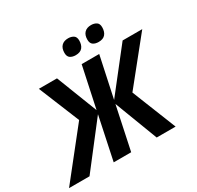

<svg xmlns="http://www.w3.org/2000/svg" viewBox="-251 -1138 1388 1356"><g transform="rotate(-30 443.5 -460.0)"><path d="M-61 0 241.2 -380.9 105 -713.9H252.9L382.8 -379.9L454.1 -713.9H597.2L525.9 -379.9L788.1 -713.9H948.2L664.1 -360.8L808.1 0H653.8L520 -351.1L445.8 0H303.2L377 -350.1L106 0ZM637.2 -789.1Q610.4 -789.1 592.8 -801Q575.2 -813 575.2 -842.8Q575.2 -880.4 594.5 -900.1Q613.8 -919.9 648.9 -919.9Q673.8 -919.9 691.9 -908.4Q710 -897 710 -867.2Q710 -831.5 692.4 -810.3Q674.8 -789.1 637.2 -789.1ZM450.2 -789.1Q423.3 -789.1 405.8 -801Q388.2 -813 388.2 -842.8Q388.2 -880.4 407.5 -900.1Q426.8 -919.9 461.9 -919.9Q486.8 -919.9 504.9 -908.4Q522.9 -897 522.9 -867.2Q522.9 -831.5 505.4 -810.3Q487.8 -789.1 450.2 -789.1Z"/></g></svg>

Font: Open Sans
Style: Bold Italic
Weight: 700
Italic angle: -12°
Designer: Monotype Design Team
Foundry: Monotype Imaging Inc.
Version: Version 3.003; ttfautohint (v1.8.4)